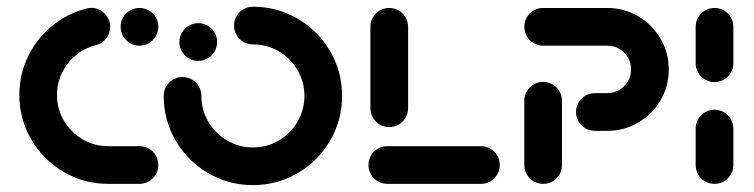

<svg xmlns="http://www.w3.org/2000/svg" viewBox="-20 -542 2223 566"><path d="M37 -262.2Q37 -322.6 62.8 -375.7Q88.5 -428.9 133.9 -465.9Q179.3 -503 235.9 -517Q253 -521.5 268.9 -515.2Q284.8 -508.9 294.8 -494.6Q304.8 -480.4 304.8 -463Q304.8 -443.3 293 -428.3Q281.1 -413.3 262.6 -408.9Q230 -400.7 203.9 -379.4Q177.8 -358.1 163 -327.6Q148.1 -297 148.1 -262.2Q148.1 -221.1 168.3 -186.5Q188.5 -151.9 223.1 -131.5Q257.8 -111.1 298.9 -111.1H391.1Q406.3 -111.1 419.1 -103.7Q431.9 -96.3 439.3 -83.5Q446.7 -70.7 446.7 -55.6Q446.7 -40.4 439.3 -27.6Q431.9 -14.8 419.1 -7.4Q406.3 0 391.1 0H298.9Q227.8 0 167.6 -35.2Q107.4 -70.4 72.2 -130.7Q37 -191.1 37 -262.2ZM335.6 -463Q335.6 -478.1 343 -490.9Q350.4 -503.7 363.1 -511.1Q375.9 -518.5 391.1 -518.5Q406.3 -518.5 419.1 -511.1Q431.9 -503.7 439.3 -490.9Q446.7 -478.1 446.7 -463Q446.7 -447.8 439.3 -435Q431.9 -422.2 419.1 -414.8Q406.3 -407.4 391.1 -407.4Q375.9 -407.4 363.1 -414.8Q350.4 -422.2 343 -435Q335.6 -447.8 335.6 -463Z M508.9 -418.1Q508.9 -433.3 516.3 -446.1Q523.7 -458.9 536.5 -466.3Q549.3 -473.7 564.4 -473.7Q579.6 -473.7 592.4 -466.3Q605.2 -458.9 612.6 -446.1Q620 -433.3 620 -418.1Q620 -403 612.6 -390.2Q605.2 -377.4 592.4 -370Q579.6 -362.6 564.4 -362.6Q549.3 -362.6 536.5 -370Q523.7 -377.4 516.3 -390.2Q508.9 -403 508.9 -418.1ZM670 -466.7Q670 -481.9 677.4 -494.6Q684.8 -507.4 697.6 -514.8Q710.4 -522.2 725.6 -522.2Q796.9 -522.2 857.4 -486.9Q917.9 -451.6 953.2 -391.1Q988.5 -330.6 988.5 -259.3Q988.5 -187.9 953.2 -127.4Q917.9 -66.9 857.4 -31.6Q796.9 3.7 725.6 3.7Q654.2 3.7 593.7 -31.6Q533.2 -66.9 497.9 -127.4Q462.6 -187.9 462.6 -259.3Q462.6 -274.4 470 -287.2Q477.4 -300 490.2 -307.4Q503 -314.8 518.1 -314.8Q533.3 -314.8 546.1 -307.4Q558.9 -300 566.3 -287.2Q573.7 -274.4 573.7 -259.3Q573.7 -217.9 594.1 -183.1Q614.6 -148.3 649.4 -127.8Q684.3 -107.4 725.6 -107.4Q767 -107.4 801.8 -127.8Q836.6 -148.3 857 -183.1Q877.4 -218 877.4 -259.3Q877.4 -300.7 857 -335.5Q836.6 -370.3 801.7 -390.7Q766.9 -411.1 725.6 -411.1Q710.4 -411.1 697.6 -418.5Q684.8 -425.9 677.4 -438.7Q670 -451.5 670 -466.7Z M1453.3 -55.6Q1453.3 -40.4 1445.9 -27.6Q1438.5 -14.8 1425.7 -7.4Q1413 0 1397.8 0H1121.9Q1106.7 0 1093.9 -7.4Q1081.1 -14.8 1073.7 -27.6Q1066.3 -40.4 1066.3 -55.6Q1066.3 -70.7 1073.7 -83.5Q1081.1 -96.3 1093.9 -103.7Q1106.7 -111.1 1121.9 -111.1H1397.8Q1413 -111.1 1425.7 -103.7Q1438.5 -96.3 1445.9 -83.5Q1453.3 -70.7 1453.3 -55.6ZM1127.4 -167.4Q1112.2 -167.4 1099.4 -174.8Q1086.7 -182.2 1079.3 -195Q1071.9 -207.8 1071.9 -223V-463Q1071.9 -478.1 1079.3 -490.9Q1086.7 -503.7 1099.4 -511.1Q1112.2 -518.5 1127.4 -518.5Q1142.6 -518.5 1155.4 -511.1Q1168.1 -503.7 1175.6 -490.9Q1183 -478.1 1183 -463V-223Q1183 -207.8 1175.6 -195Q1168.1 -182.2 1155.4 -174.8Q1142.6 -167.4 1127.4 -167.4Z M1581.1 0Q1565.9 0 1553.1 -7.4Q1540.4 -14.8 1533 -27.6Q1525.6 -40.4 1525.6 -55.6V-244.8Q1525.6 -260 1533 -272.8Q1540.4 -285.6 1553.1 -293Q1565.9 -300.4 1581.1 -300.4Q1596.3 -300.4 1609.1 -293Q1621.9 -285.6 1629.3 -272.8Q1636.7 -260 1636.7 -244.8V-55.6Q1636.7 -40.4 1629.3 -27.6Q1621.9 -14.8 1609.1 -7.4Q1596.3 0 1581.1 0ZM1678.1 -211.9Q1678.1 -227 1685.6 -239.8Q1693 -252.6 1705.7 -260Q1718.5 -267.4 1733.7 -267.4H1770.4Q1789.6 -267.4 1805.6 -276.9Q1821.5 -286.3 1830.9 -302.2Q1840.4 -318.1 1840.4 -337.4Q1840.4 -356.3 1830.9 -372.4Q1821.5 -388.5 1805.6 -398Q1789.6 -407.4 1770.4 -407.4H1581.1Q1565.9 -407.4 1553.1 -414.8Q1540.4 -422.2 1533 -435Q1525.6 -447.8 1525.6 -463Q1525.6 -478.1 1533 -490.9Q1540.4 -503.7 1553.1 -511.1Q1565.9 -518.5 1581.1 -518.5H1770.4Q1819.6 -518.5 1861.3 -494.1Q1903 -469.6 1927.2 -428.1Q1951.5 -386.7 1951.5 -337.4Q1951.5 -288.1 1927.2 -246.5Q1903 -204.8 1861.3 -180.6Q1819.6 -156.3 1770.4 -156.3H1733.7Q1718.5 -156.3 1705.7 -163.7Q1693 -171.1 1685.6 -183.9Q1678.1 -196.7 1678.1 -211.9Z M2086.3 0Q2071.1 0 2058.3 -7.4Q2045.6 -14.8 2038.1 -27.6Q2030.7 -40.4 2030.7 -55.6V-163Q2030.7 -178.1 2038.1 -190.9Q2045.6 -203.7 2058.3 -211.1Q2071.1 -218.5 2086.3 -218.5Q2101.5 -218.5 2114.3 -211.1Q2127 -203.7 2134.4 -190.9Q2141.9 -178.1 2141.9 -163V-55.6Q2141.9 -40.4 2134.4 -27.6Q2127 -14.8 2114.3 -7.4Q2101.5 0 2086.3 0ZM2086.3 -300Q2071.1 -300 2058.3 -307.4Q2045.6 -314.8 2038.1 -327.6Q2030.7 -340.4 2030.7 -355.6V-463Q2030.7 -478.1 2038.1 -490.9Q2045.6 -503.7 2058.3 -511.1Q2071.1 -518.5 2086.3 -518.5Q2101.5 -518.5 2114.3 -511.1Q2127 -503.7 2134.4 -490.9Q2141.9 -478.1 2141.9 -463V-355.6Q2141.9 -340.4 2134.4 -327.6Q2127 -314.8 2114.3 -307.4Q2101.5 -300 2086.3 -300Z"/></svg>

Font: 26F Galaxy Sans
Style: Regular
Weight: 400
Designer: C₂₉H₂₅N₃O₅
Version: Version 1.100;FEAKit 1.0